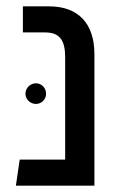

<svg xmlns="http://www.w3.org/2000/svg" viewBox="-20 -584 397 604"><path d="M30 0H277V-414C277 -512 224 -564 135 -564H52V-482H122C168 -482 185 -457 185 -404V-82H42ZM93 -257C111 -257 125 -272 125 -289C125 -307 111 -322 93 -322C75 -322 60 -307 60 -289C60 -272 75 -257 93 -257Z"/></svg>

Font: FiraGO Unicode
Style: Regular
Weight: 400
Designer: bBox Type
Foundry: bBox Type GmbH
Version: Version 1.001;PS 001.001;hotconv 1.0.88;makeotf.lib2.5.64775